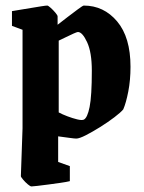

<svg xmlns="http://www.w3.org/2000/svg" viewBox="-20 -487 518 690"><path d="M281 -467Q353 -467 401 -410Q449 -353 449 -247Q449 -199 441 -158Q433 -117 423 -94Q414 -83 391 -65.5Q368 -48 340 -30.5Q312 -13 288.5 -1Q265 11 254 11Q248 11 230 8.5Q212 6 189 3V95L231 110V164Q219 167 198 170Q177 173 154.5 176Q132 179 114.5 181Q97 183 93 183Q89 183 80 175.5Q71 168 63 158.5Q55 149 55 146L61 -26V-380L23 -394V-447Q34 -449 53 -452Q72 -455 92.5 -458.5Q113 -462 129 -464.5Q145 -467 150 -467Q153 -467 162 -459Q171 -451 179 -441.5Q187 -432 187 -428V-398Q201 -409 222.5 -425.5Q244 -442 261 -454.5Q278 -467 281 -467ZM260 -372Q257 -372 244.5 -366.5Q232 -361 217 -353.5Q202 -346 191 -341V-83Q204 -76 222.5 -69Q241 -62 257.5 -58Q274 -54 281 -57Q294 -63 302 -102.5Q310 -142 310 -233Q310 -299 293 -335.5Q276 -372 260 -372Z"/></svg>

Font: Grenze Gotisch
Style: Bold
Weight: 700
Designer: Renata Polastri
Foundry: Omnibus-Type
Version: Version 1.001